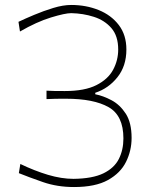

<svg xmlns="http://www.w3.org/2000/svg" viewBox="-20 -745 600 774"><path d="M278.5 9Q210.5 9 153 -11Q95.5 -31 56 -47L62 -84Q119 -56.5 173.5 -40.2Q228 -24 276.5 -24Q353 -25 396.8 -46.2Q440.5 -67.5 459 -104Q477.5 -140.5 477.5 -187Q477.5 -279.5 417.5 -313.2Q357.5 -347 246.5 -347Q224 -347 205.2 -346.8Q186.5 -346.5 167.5 -345.5V-379.5Q183.5 -378.5 200.8 -378.2Q218 -378 241.5 -378Q321.5 -378 368.5 -401.8Q415.5 -425.5 436 -463.8Q456.5 -502 456.5 -545.5Q456.5 -600 429 -631.8Q401.5 -663.5 358.2 -677.2Q315 -691 267 -692Q242.5 -692 185.2 -674.5Q128 -657 60.5 -618L54.5 -657Q80.5 -669.5 118 -685.2Q155.5 -701 195 -713Q234.5 -725 267 -725Q327 -725 377.8 -704.5Q428.5 -684 459 -644Q489.5 -604 489.5 -545.5Q489.5 -479 453.5 -433.8Q417.5 -388.5 364 -371V-365Q395.5 -359 429.5 -341Q463.5 -323 487 -286.8Q510.5 -250.5 510.5 -189Q510.5 -138 488.2 -92.8Q466 -47.5 415.2 -19.2Q364.5 9 278.5 9Z"/></svg>

Font: Commissioner Flair Thin
Style: Regular
Weight: 100
Designer: Kostas Bartsokas
Foundry: Kostas Bartsokas
Version: Version 1.000; ttfautohint (v1.8.3)